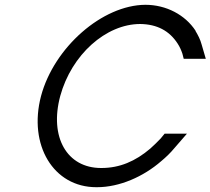

<svg xmlns="http://www.w3.org/2000/svg" viewBox="-20 -760 877 800"><path d="M649.5 -183C636.8 -169 622.3 -156 606.3 -141C544.1 -88 478.6 -60 402.6 -60C402 -60 401.5 -60 400.9 -60C259.7 -60 184.8 -187.7 231 -360C278 -532 421.3 -660 564.3 -660C634.1 -659 685.8 -632 720.4 -578C728.9 -565 735.1 -551 740.1 -536L745.5 -515H837.5L820.3 -574C814.9 -595 804.3 -615 794.6 -631L794.8 -632C751.5 -698 672.8 -740 585.8 -740C406.5 -739 205.4 -563 151 -360C97.3 -156 202.1 20 381.1 20C382.2 20 383.3 20 384.3 20C478.1 20 577.5 -23.7 652.3 -89C670.4 -104 690.5 -123 706.8 -143L758.9 -203H665.9Z"/></svg>

Font: Nordica Advanced
Style: RegularObl
Weight: 300
Version: Version 1.07